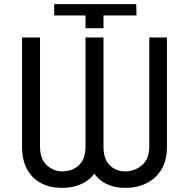

<svg xmlns="http://www.w3.org/2000/svg" viewBox="-20 -911 926 941"><path d="M399.1 -835.2H245.7V-890.6H647.7L649.1 -835.2H487.2V-772.7H399.1ZM399.1 -727.3H481.5V-193.2Q481.5 -125 455.8 -79.9Q430 -34.8 385.5 -12.4Q340.9 9.9 284.1 9.9Q227.3 9.9 183.1 -12.4Q138.8 -34.8 113.5 -79.9Q88.1 -125 88.1 -193.2V-727.3H176.1V-193.2Q176.1 -131.4 209.3 -101.2Q242.5 -71 284.1 -71Q334.2 -71 366.7 -101.2Q399.1 -131.4 399.1 -193.2ZM711.6 -727.3H798.3V-193.2Q798.3 -125 770.8 -79.9Q743.3 -34.8 696.9 -12.4Q650.6 9.9 593.8 9.9Q538.4 9.9 496.1 -12.4Q453.8 -34.8 430 -79.9Q406.2 -125 406.2 -193.2V-727.3H487.2V-193.2Q487.2 -131.4 517.6 -101.2Q547.9 -71 593.8 -71Q639.6 -71 675.6 -101.2Q711.6 -131.4 711.6 -193.2Z"/></svg>

Font: DeltaSans
Style: Regular
Weight: 400
Designer: Rasmus Andersson
Foundry: rsms
Version: Version 3.012